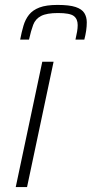

<svg xmlns="http://www.w3.org/2000/svg" viewBox="-20 -761 373 781"><path d="M44 0 152 -510H198L90 0ZM62 -600Q68 -631 75.5 -656.5Q83 -682 98 -701Q113 -720 140.5 -730.5Q168 -741 214 -741Q262 -741 287.5 -732.5Q313 -724 323 -708Q333 -692 333 -670Q333 -654 330.5 -636.5Q328 -619 323 -600H287Q291 -618 293.5 -632Q296 -646 296 -659Q296 -684 280 -696Q264 -708 216 -708Q170 -708 147 -696Q124 -684 115 -660Q106 -636 98 -600Z"/></svg>

Font: Saira Thin ExtraLight
Style: Italic
Weight: 250
Italic angle: -12°
Version: Version 1.101